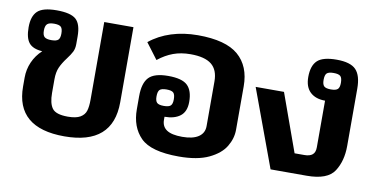

<svg xmlns="http://www.w3.org/2000/svg" viewBox="-60 -701 1715 874"><g transform="rotate(10 798.0 -264.5)"><path d="M49 -176V-217Q49 -255 64 -289Q79 -323 107 -349Q63 -352 45 -374.5Q27 -397 27 -446Q27 -497 51.5 -520.5Q76 -544 140 -544Q205 -544 229.5 -522Q254 -500 254 -443V-408Q254 -387 246.5 -372Q239 -357 223 -336Q204 -311 194 -288.5Q184 -266 184 -233V-170Q184 -122 201 -99Q218 -76 273 -76Q311 -76 330.5 -87.5Q350 -99 356 -118.5Q362 -138 362 -170V-529H497V-182Q497 15 273 15Q49 15 49 -176ZM179 -443Q179 -466 170.5 -474Q162 -482 139 -482Q116 -482 107 -473.5Q98 -465 98 -443Q98 -422 107 -414Q116 -406 139 -406Q162 -406 170.5 -414Q179 -422 179 -443Z M577 -164V-224Q577 -285 602.5 -311.5Q628 -338 692 -338Q756 -338 781 -314Q806 -290 806 -238Q806 -193 779.5 -172.5Q753 -152 707 -152V-138Q707 -107 730 -91.5Q753 -76 802 -76Q851 -76 877 -93.5Q903 -111 903 -143V-350Q903 -403 872 -428Q841 -453 775 -453Q731 -453 695.5 -440Q660 -427 626 -400L571 -473Q614 -508 670.5 -526Q727 -544 793 -544Q922 -544 980 -494Q1038 -444 1038 -351V-150Q1038 -110 1015.5 -72.5Q993 -35 940.5 -10Q888 15 802 15Q673 15 625 -33.5Q577 -82 577 -164ZM735 -237Q735 -260 726.5 -268Q718 -276 695 -276Q672 -276 663.5 -268Q655 -260 655 -237Q655 -216 663.5 -208Q672 -200 695 -200Q718 -200 726.5 -208Q735 -216 735 -237Z M1092 -358H1223L1319 -91H1364Q1389 -91 1401.5 -101.5Q1414 -112 1414 -135V-351Q1370 -351 1345 -374.5Q1320 -398 1320 -444Q1320 -496 1345 -520Q1370 -544 1434 -544Q1498 -544 1523.5 -517.5Q1549 -491 1549 -430V-165Q1549 -96 1518 -48Q1487 0 1391 0H1224ZM1471 -443Q1471 -466 1462.5 -474Q1454 -482 1431 -482Q1408 -482 1399.5 -474Q1391 -466 1391 -443Q1391 -422 1399.5 -414Q1408 -406 1431 -406Q1454 -406 1462.5 -414Q1471 -422 1471 -443Z"/></g></svg>

Font: Pridi Medium
Style: Regular
Weight: 500
Designer: Katatrad Team
Foundry: CadsonDemak
Version: Version 1.001